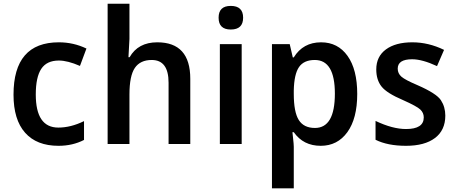

<svg xmlns="http://www.w3.org/2000/svg" viewBox="-20 -780 2474 1040"><path d="M448.2 -517.1 413.1 -422.9Q346.2 -452.1 298.8 -452.1Q233.4 -452.1 203.6 -407.2Q173.8 -362.3 173.8 -268.1Q173.8 -88.9 295.9 -88.9Q363.8 -88.9 435.1 -124V-22Q373.5 9.8 296.9 9.8Q178.7 9.8 116 -61Q53.2 -131.8 53.2 -267.1Q53.2 -550.8 298.8 -550.8Q377.9 -550.8 448.2 -517.1Z M893.1 0V-332Q893.1 -455.1 801.8 -455.1Q739.7 -455.1 710.4 -412.1Q681.2 -369.1 681.2 -268.1V0H563V-759.8H681.2V-568.8L675.8 -470.2H682.1Q728 -550.8 832 -550.8Q1010.7 -550.8 1010.7 -353V0Z M1230 -748Q1296.9 -748 1296.9 -684.1Q1296.9 -620.1 1230 -620.1Q1164.1 -620.1 1164.1 -684.1Q1164.1 -748 1230 -748ZM1289.1 0H1170.9V-541H1289.1Z M1571.3 -64H1564Q1565.4 -47.4 1567.4 -32.2Q1571.3 1.5 1571.3 15.1V240.2H1453.1V-541H1549.3L1565.9 -469.2H1571.3Q1621.6 -550.8 1719.2 -550.8Q1810.1 -550.8 1862.5 -477.3Q1915 -403.8 1915 -271Q1915 -138.2 1861.6 -64.2Q1808.1 9.8 1717.3 9.8Q1623 9.8 1571.3 -64ZM1571.3 -290V-272Q1571.3 -172.9 1598.4 -129.9Q1625.5 -86.9 1686 -86.9Q1793.9 -86.9 1793.9 -272.9Q1793.9 -455.1 1685.1 -455.1Q1626 -455.1 1599.6 -416.7Q1573.2 -378.4 1571.3 -290Z M2014.2 -22.9V-125Q2106.4 -81.1 2179.2 -81.1Q2275.4 -81.1 2275.4 -144Q2275.4 -168.9 2256.6 -186.8Q2237.8 -204.6 2163.1 -237.8Q2075.7 -274.9 2046.9 -311Q2018.1 -347.2 2018.1 -403.8Q2018.1 -473.6 2070.3 -512.2Q2122.6 -550.8 2213.4 -550.8Q2301.3 -550.8 2385.3 -509.8L2347.2 -421.9Q2267.1 -459 2212.4 -459Q2134.3 -459 2134.3 -408.2Q2134.3 -382.3 2154.3 -364.7Q2174.3 -347.2 2241.2 -318.8Q2344.2 -273.9 2368.2 -237.3Q2392.1 -200.7 2392.1 -153.8Q2392.1 -74.7 2336.2 -32.5Q2280.3 9.8 2179.2 9.8Q2079.6 9.8 2014.2 -22.9Z"/></svg>

Font: Droid Sans TV
Style: Bold
Weight: 600
Version: Version 1.00